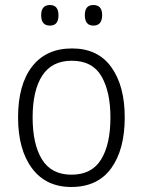

<svg xmlns="http://www.w3.org/2000/svg" viewBox="-20 -735 569 765"><path d="M477 -267Q477 -139 423 -64.5Q369 10 264 10Q163 10 107.5 -64.5Q52 -139 52 -267Q52 -398 108 -470Q164 -542 267 -542Q370 -542 423.5 -467.5Q477 -393 477 -267ZM110 -267Q110 -160 147.5 -99.5Q185 -39 265 -39Q345 -39 382.5 -99Q420 -159 420 -267Q420 -370 384 -431.5Q348 -493 266 -493Q187 -493 148.5 -434Q110 -375 110 -267ZM144 -674Q144 -715 179 -715Q213 -715 213 -674Q213 -633 179 -633Q144 -633 144 -674ZM318 -675Q318 -715 352 -715Q387 -715 387 -675Q387 -633 352 -633Q318 -633 318 -675Z"/></svg>

Font: Noto Sans Tamil SemiCondensed Light
Style: Regular
Weight: 300
Width: 4
Designer: Jelle Bosma - Monotype Design Team
Foundry: Monotype Imaging Inc.
Version: Version 2.004; ttfautohint (v1.8.4.7-5d5b)